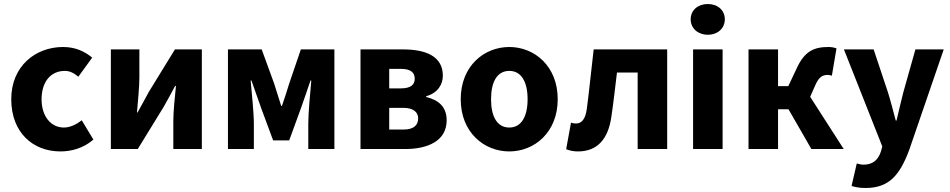

<svg xmlns="http://www.w3.org/2000/svg" viewBox="-20 -742 4731 956"><path d="M281 12C335 12 396 -4 445 -47L387 -143C361 -123 330 -107 298 -107C234 -107 187 -162 187 -248C187 -334 232 -389 303 -389C326 -389 346 -380 370 -360L439 -455C402 -486 355 -508 294 -508C157 -508 36 -413 36 -248C36 -83 143 12 281 12Z M532 0H666L795 -210C811 -238 836 -284 852 -314H856C850 -253 843 -188 843 -138V0H985V-496H851L722 -286C707 -257 681 -212 665 -182H662C667 -243 674 -309 674 -358V-496H532Z M1115 0H1244V-127C1244 -180 1233 -285 1228 -341H1232C1246 -299 1267 -244 1281 -202L1340 -43H1420L1478 -202C1492 -244 1512 -297 1526 -341H1530C1525 -285 1515 -180 1515 -127V0H1645V-496H1478L1420 -326C1408 -286 1396 -250 1384 -215H1380C1369 -250 1358 -286 1345 -326L1283 -496H1115Z M1775 0H1998C2111 0 2204 -41 2204 -143C2204 -210 2164 -244 2102 -259V-263C2161 -279 2185 -323 2185 -365C2185 -464 2097 -496 1986 -496H1775ZM1918 -302V-399H1977C2026 -399 2045 -380 2045 -350C2045 -320 2025 -302 1976 -302ZM1918 -97V-205H1988C2040 -205 2062 -182 2062 -153C2062 -120 2042 -97 1989 -97Z M2516 12C2641 12 2757 -83 2757 -248C2757 -413 2641 -508 2516 -508C2390 -508 2274 -413 2274 -248C2274 -83 2390 12 2516 12ZM2516 -107C2455 -107 2425 -162 2425 -248C2425 -334 2455 -389 2516 -389C2576 -389 2607 -334 2607 -248C2607 -162 2576 -107 2516 -107Z M2858 12C2954 12 3008 -49 3024 -160C3035 -233 3043 -308 3052 -381H3155V0H3302V-496H2936C2924 -397 2915 -299 2902 -201C2895 -147 2875 -127 2848 -127C2839 -127 2831 -129 2823 -131L2799 1C2817 8 2835 12 2858 12Z M3431 0H3578V-496H3431ZM3504 -569C3554 -569 3589 -601 3589 -646C3589 -691 3554 -722 3504 -722C3455 -722 3419 -691 3419 -646C3419 -601 3455 -569 3504 -569Z M3707 0H3854V-198H3906L4020 0H4181L4014 -260L4040 -319C4059 -362 4078 -369 4103 -369C4110 -369 4116 -367 4122 -365L4145 -501C4132 -506 4119 -508 4105 -508C4034 -508 3987 -488 3948 -404L3905 -313H3854V-496H3707Z M4290 194C4407 194 4460 130 4507 5L4679 -496H4538L4478 -283C4466 -236 4455 -189 4444 -142H4440C4427 -191 4415 -238 4401 -283L4330 -496H4182L4373 -13L4366 13C4353 52 4328 78 4279 78C4268 78 4255 74 4246 72L4220 184C4240 190 4260 194 4290 194Z"/></svg>

Font: Giro Sans Regular
Style: Bold
Weight: 700
Designer: Paul D. Hunt
Foundry: Adobe Systems Incorporated
Version: Version 1.000;PS 1.0;hotconv 1.0.88;makeotf.lib2.5.647800